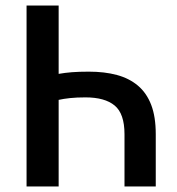

<svg xmlns="http://www.w3.org/2000/svg" viewBox="-20 -674 640 694"><path d="M76 0V-654H192V-407Q215 -411 240 -413Q265 -415 301 -415Q358 -415 402.5 -403Q447 -391 478.5 -364.5Q510 -338 526.5 -295Q543 -252 543 -189V0H430V-189Q430 -263 394.5 -292.5Q359 -322 289 -322Q257 -322 233.5 -319.5Q210 -317 192 -313V0Z"/></svg>

Font: Source Code Pro Semibold
Style: Regular
Weight: 600
Monospace: yes
Designer: Paul D. Hunt, Teo Tuominen
Foundry: Adobe Systems Incorporated
Version: Version 2.030;PS 1.000;hotconv 16.6.51;makeotf.lib2.5.65220